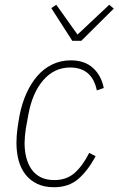

<svg xmlns="http://www.w3.org/2000/svg" viewBox="-20 -773 497 805"><path d="M206 12Q166 12 136.5 -2Q107 -16 87.5 -40.5Q68 -65 58.5 -99Q49 -133 49 -174Q49 -203 53 -232.5Q57 -262 62 -289Q72 -340 91 -382Q110 -424 137 -455Q164 -486 199.5 -503Q235 -520 277 -520Q335 -520 370 -488Q405 -456 415 -404L386 -394Q366 -490 274 -490Q208 -490 162 -437.5Q116 -385 99 -293L88 -232Q86 -218 84.5 -201.5Q83 -185 83 -174Q83 -140 90.5 -111.5Q98 -83 113 -62Q128 -41 151.5 -29.5Q175 -18 208 -18Q259 -18 293 -48Q327 -78 354 -132L381 -118Q348 -57 308 -22.5Q268 12 206 12ZM283 -602 195 -739 216 -753 305 -628 438 -753 457 -737 321 -602Z"/></svg>

Font: IBM Plex Sans Condensed ExtraLight
Style: Italic
Weight: 200
Width: 3
Italic angle: -11°
Designer: Mike Abbink, Paul van der Laan, Pieter van Rosmalen
Foundry: Bold Monday
Version: Version 1.3